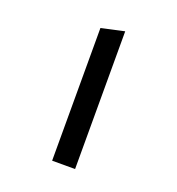

<svg xmlns="http://www.w3.org/2000/svg" viewBox="-113 -693 726 786"><g transform="rotate(20 250.0 -300.0)"><path d="M200 0H300V-600L200 -578Z"/></g></svg>

Font: Reem Kufi
Style: Regular
Weight: 400
Designer: Khaled Hosny
Version: Version 0.007